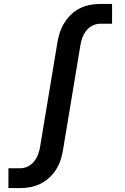

<svg xmlns="http://www.w3.org/2000/svg" viewBox="-20 -755 640 980"><path d="M23 205V104H83Q103 104 122.5 94.5Q142 85 155 68Q168 51 175 31.5Q182 12 185 -8L273 -538Q277 -564 285.5 -589.5Q294 -615 308.5 -638.5Q323 -662 343.5 -681.5Q364 -701 388.5 -713Q413 -725 439.5 -730Q466 -735 492 -735H552V-634H492Q472 -634 452.5 -624.5Q433 -615 420 -598Q407 -581 400 -561.5Q393 -542 390 -522L302 8Q298 34 290 59.5Q282 85 267.5 108.5Q253 132 232 151.5Q211 171 186.5 183Q162 195 135.5 200Q109 205 83 205Z"/></svg>

Font: Iosevka Slab Extended
Style: Bold Italic
Weight: 700
Width: 7
Italic angle: -9°
Monospace: yes
Designer: Belleve Invis
Foundry: Belleve Invis
Version: Version 11.1.0; ttfautohint (v1.8.3)